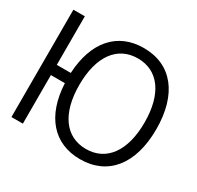

<svg xmlns="http://www.w3.org/2000/svg" viewBox="-157 -909 1136 1106"><g transform="rotate(30 411.0 -356.5)"><path d="M113 0V-323H206C216 -111 324 13 500 13C685 13 795 -124 795 -356C795 -589 685 -726 500 -726C325 -726 217 -603 206 -391H113V-714H37V0ZM283 -356C283 -546 364 -657 500 -657C636 -657 717 -546 717 -356C717 -167 636 -55 500 -55C364 -55 283 -167 283 -356Z"/></g></svg>

Font: Non Bureau Light
Style: Regular
Weight: 300
Designer: Jona Saucedo
Foundry: Non Foundry
Version: Version 1.000;FEAKit 1.0